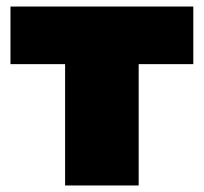

<svg xmlns="http://www.w3.org/2000/svg" viewBox="-20 -567 623 587"><path d="M179 0V-419L228 -371H12V-547H571V-371H355L404 -419V0Z"/></svg>

Font: MOST Montserrat Black
Style: Regular
Weight: 900
Designer: Julieta Ulanovsky
Foundry: Julieta Ulanovsky
Version: Version 8.000;March 11, 2024;FontCreator 15.0.0.2926 64-bit